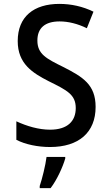

<svg xmlns="http://www.w3.org/2000/svg" viewBox="-20 -745 570 986"><path d="M237 10C385 10 471 -65 471 -196C471 -311 405 -350 305 -401C218 -444 172 -467 172 -537C172 -601 211 -635 286 -635C331 -635 379 -623 426 -600L460 -685C405 -712 345 -725 285 -725C154 -725 71 -660 71 -534C71 -417 148 -370 230 -328C325 -281 369 -259 369 -190C369 -124 328 -79 237 -79C179 -79 118 -97 64 -122V-27C110 -3 175 10 237 10ZM184 210V221H240C273 178 303 111 315 69V61H219C214 103 196 175 184 210Z"/></svg>

Font: Noto Sans Mono Condensed Medium
Style: Regular
Weight: 500
Width: 3
Designer: Monotype Design Team
Foundry: Monotype Imaging Inc.
Version: Version 2.014